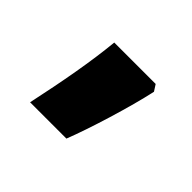

<svg xmlns="http://www.w3.org/2000/svg" viewBox="-63 -909 400 400"><g transform="rotate(45 136.5 -709.0)"><path d="M207 -815H85C79 -753 66 -682 49 -603H156C175 -651 204 -745 216 -801Z"/></g></svg>

Font: Noto Sans Armenian Condensed
Style: Bold
Weight: 700
Width: 3
Designer: Monotype Design Team
Foundry: Monotype Imaging Inc.
Version: Version 2.008